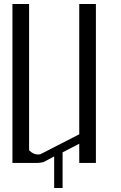

<svg xmlns="http://www.w3.org/2000/svg" viewBox="-20 -812 602 957"><path d="M458 -792V0H375V-95.7L292 -52.7V125H250V-32.2L196.3 -3.9Q178.7 0 168 0H42V-240.2V-792H125V-63.5Q144.5 -42 169.9 -42Q176.8 -42 180.7 -43L375 -142.6V-792Z"/></svg>

Font: wanta
Style: Medium
Weight: 500
Version: Version 0.91